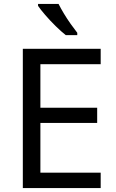

<svg xmlns="http://www.w3.org/2000/svg" viewBox="-20 -964 596 984"><path d="M496 0H97V-714H496V-635H187V-412H478V-334H187V-79H496ZM280 -944Q291 -922 307.5 -894.5Q324 -867 342.5 -841Q361 -815 376 -796V-784H317Q294 -802 265 -830.5Q236 -859 211.5 -887.5Q187 -916 175 -934V-944Z"/></svg>

Font: Noto Sans Avestan
Style: Regular
Weight: 400
Designer: Monotype Design Team
Foundry: Monotype Imaging Inc.
Version: Version 2.003; ttfautohint (v1.8.4.7-5d5b)